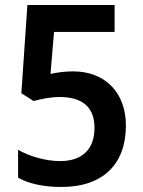

<svg xmlns="http://www.w3.org/2000/svg" viewBox="-20 -734 569 764"><path d="M271 -450C233 -450 206 -445 181 -440L195 -607H436V-714H89L65 -363L114 -332C142 -340 183 -348 217 -348C311 -348 356 -305 356 -225C356 -140 307 -93 219 -93C164 -93 98 -111 52 -138V-27C96 -2 156 10 224 10C392 10 481 -83 481 -234C481 -369 395 -450 271 -450Z"/></svg>

Font: Noto Sans Ethiopic SemiCondensed SemiBold
Style: Regular
Weight: 600
Width: 4
Designer: Monotype Design Team
Foundry: Monotype Imaging Inc.
Version: Version 2.102